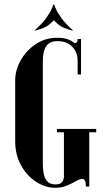

<svg xmlns="http://www.w3.org/2000/svg" viewBox="-20 -884 487 910"><path d="M52 -503Q52 -552 78 -598Q104 -644 149 -674.5Q194 -705 252 -705Q279 -705 299 -698.5Q319 -692 334 -679Q343 -681 345.5 -685.5Q348 -690 348 -699H364V-531H348V-597Q348 -635 323 -662Q298 -689 252 -689Q216 -689 199.5 -666Q183 -643 183 -593V-109Q183 -80 188 -57.5Q193 -35 206 -22.5Q219 -10 243 -10Q266 -10 274.5 -21.5Q283 -33 283 -49V-257H250V-273H436V-257H403V0H387Q387 -20 382.5 -28Q378 -36 370 -36Q358 -36 340 -25.5Q322 -15 297.5 -4.5Q273 6 241 6Q195 6 151.5 -22Q108 -50 80 -100Q52 -150 52 -215ZM146 -739 144 -740Q180 -772 199 -798.5Q218 -825 225.5 -843Q233 -861 234 -864H236V-789Q234 -786 213.5 -768Q193 -750 146 -739ZM324 -739Q277 -750 256.5 -768Q236 -786 234 -789V-864H236Q237 -861 244.5 -843Q252 -825 271 -798.5Q290 -772 326 -740Z"/></svg>

Font: Emberly Black
Style: Regular
Weight: 900
Designer: Rajesh Rajput
Foundry: Rajesh Rajput
Version: Version 1.000